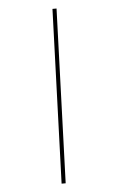

<svg xmlns="http://www.w3.org/2000/svg" viewBox="-145 -760 675 1097"><g transform="rotate(-15 192.5 -211.0)"><path d="M285 -702 308 -698 100 280 77 276Z"/></g></svg>

Font: Ysabeau Extralight
Style: Italic
Weight: 200
Italic angle: -12°
Designer: Christian Thalmann (Catharsis Fonts)
Version: Version 0.003